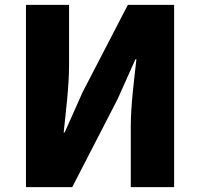

<svg xmlns="http://www.w3.org/2000/svg" viewBox="-20 -764 817 784"><path d="M86 0H275L460 -359L533 -522H537C528 -439 514 -337 514 -247V0H691V-744H502L317 -387L244 -223H240C248 -302 262 -409 262 -498V-744H86Z"/></svg>

Font: Noto Sans CJK KR Black
Style: Regular
Weight: 900
Designer: Ryoko NISHIZUKA (kana & ideographs); Paul D. Hunt (Latin, Greek & Cyrillic); Wenlong ZHANG (bopomofo); Sandoll Communica
Foundry: Adobe Systems Incorporated
Version: Version 1.004;PS 1.004;hotconv 1.0.82;makeotf.lib2.5.63406